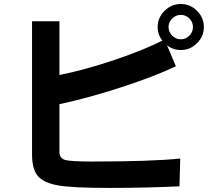

<svg xmlns="http://www.w3.org/2000/svg" viewBox="-20 -878 1040 945"><path d="M137.7 -118.2V-773.4H272.5V-508.8Q395.5 -533.2 543.5 -583Q691.4 -632.8 790 -683.6L845.7 -551.8Q741.2 -502 577.6 -448.7Q414.1 -395.5 272.5 -365.2V-131.8Q272.5 -99.6 298.8 -91.3Q325.2 -83 430.7 -83Q725.6 -83 867.2 -97.7L863.3 39.1Q697.3 46.9 513.7 46.9Q330.1 46.9 261.2 33.7Q192.4 20.5 165 -13.2Q137.7 -46.9 137.7 -118.2ZM790 -665.5Q755.9 -699.2 755.9 -745.1Q755.9 -791 790 -824.7Q824.2 -858.4 870.1 -858.4Q916 -858.4 949.7 -824.7Q983.4 -791 983.4 -745.1Q983.4 -699.2 949.7 -665.5Q916 -631.8 870.1 -631.8Q824.2 -631.8 790 -665.5ZM827.6 -787.1Q809.6 -769.5 809.6 -745.1Q809.6 -720.7 827.6 -702.6Q845.7 -684.6 870.1 -684.6Q894.5 -684.6 912.1 -702.6Q929.7 -720.7 929.7 -745.1Q929.7 -769.5 912.1 -787.1Q894.5 -804.7 870.1 -804.7Q845.7 -804.7 827.6 -787.1Z"/></svg>

Font: GenEi M Gothic v2 Bold
Style: Regular
Weight: 700
Version: Version 2.0